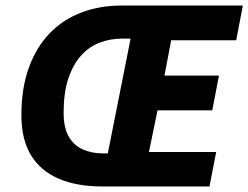

<svg xmlns="http://www.w3.org/2000/svg" viewBox="-20 -671 894 691"><path d="M347 0Q256 0 191 -28Q126 -56 91.5 -112.5Q57 -169 57 -256Q57 -354 84 -428Q111 -502 159 -551.5Q207 -601 273 -626Q339 -651 416 -651H854L830 -526H596L572 -399H768L744 -274H547L516 -124H758L734 0ZM350 -119H368L450 -532H419Q376 -532 337.5 -517Q299 -502 270.5 -469.5Q242 -437 225.5 -387Q209 -337 209 -265Q209 -213 226.5 -181Q244 -149 276.5 -134Q309 -119 350 -119Z"/></svg>

Font: Source Sans 3 ExtraBold
Style: Italic
Weight: 800
Italic angle: -11°
Version: Version 3.052;hotconv 1.1.0;makeotfexe 2.6.0